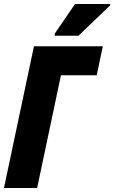

<svg xmlns="http://www.w3.org/2000/svg" viewBox="-25 -947 575 967"><path d="M251 -778V-767H370L529 -919L530 -927H353ZM-5 0H162L282 -568H462L493 -714H146Z"/></svg>

Font: Noto Sans ExtraCondensed Black
Style: Italic
Weight: 900
Width: 2
Italic angle: -12°
Designer: Monotype Design Team
Foundry: Monotype Imaging Inc.
Version: Version 2.013